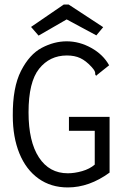

<svg xmlns="http://www.w3.org/2000/svg" viewBox="-20 -811 540 841"><path d="M36 -304Q35 -428 72 -500.5Q109 -573 163 -601.5Q217 -630 272 -630Q328 -630 380 -601Q432 -572 458 -525L409 -486L401 -479L397 -485Q398 -493 394.5 -500Q391 -507 380 -519Q356 -545 331.5 -556.5Q307 -568 273 -568Q198 -568 151.5 -510Q105 -452 105 -319Q105 -191 150.5 -121.5Q196 -52 277 -52Q307 -52 340 -61.5Q373 -71 395 -90V-238H282V-299H460V-55Q371 10 277 10Q203 10 148.5 -29Q94 -68 65 -139Q36 -210 36 -304ZM116 -693 259 -791H281L432 -692L402 -656L272 -726L149 -655Z"/></svg>

Font: Vazir Code
Style: Code
Weight: 400
Foundry: DejaVu fonts team - Redesigned by Saber Rastikerdar
Version: Version 1.1.2